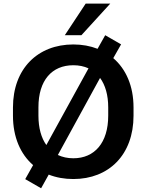

<svg xmlns="http://www.w3.org/2000/svg" viewBox="-20 -974 806 1056"><path d="M383.3 10.7C578.6 10.7 714.4 -122.6 714.4 -337.9V-382.8C714.4 -501 672.9 -594.2 603 -654.3L646 -730L558.6 -780.3L516.6 -705.6C476.6 -721.2 431.6 -729.5 383.3 -729.5C187.5 -729.5 51.3 -596.2 51.3 -382.8V-337.9C51.3 -220.2 92.3 -126.5 162.1 -65.9L118.7 11.2L206.1 61.5L248 -13.7C288.6 2.4 334 10.7 383.3 10.7ZM191.4 -337.9V-382.8C190.9 -532.2 265.6 -615.2 383.3 -615.2C414.1 -615.2 442.4 -609.4 466.8 -598.1L234.9 -176.3C207 -215.3 191.4 -270 191.4 -337.9ZM383.3 -103.5C351.6 -103.5 323.2 -109.9 298.3 -121.6L530.3 -545.4C559.1 -506.3 575.2 -451.7 575.2 -382.8V-337.9C575.2 -188.5 500 -103.5 383.3 -103.5ZM427.7 -780.3 586.4 -954.1H451.2L336.4 -780.3Z"/></svg>

Font: Winston SemiBold
Style: Regular
Weight: 600
Designer: Vernon Adams, Kim Jin-seong, David Berlow, Cristiano Sobral
Foundry: The Winston Project Authors
Version: Version 3.004